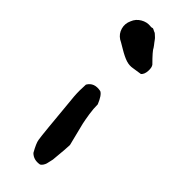

<svg xmlns="http://www.w3.org/2000/svg" viewBox="-205 -621 654 654"><g transform="rotate(45 122.0 -293.5)"><path d="M144 -450Q129 -447 113 -452Q97 -457 72 -472Q47 -487 44 -488Q27 -499 21.5 -518.5Q16 -538 25 -557Q32 -575 49 -585Q66 -595 84 -593Q90 -592 93 -593.5Q96 -595 101 -592Q106 -589 108.5 -588.5Q111 -588 115.5 -583.5Q120 -579 122 -577.5Q124 -576 128 -570.5Q132 -565 133.5 -563Q135 -561 139 -556Q143 -551 144 -549Q148 -539 182 -505Q188 -497 187 -480Q186 -463 177 -455ZM152 6Q125 11 108 -6Q91 -36 89 -50Q87 -62 83 -102.5Q79 -143 75 -187.5Q71 -232 70 -240Q68 -267 70 -297Q85 -323 120 -316Q133 -310 146 -278Q146 -257 149.5 -234Q153 -211 156.5 -195Q160 -179 167 -153Q174 -127 177 -113Q177 -105 175.5 -87.5Q174 -70 172.5 -54Q171 -38 171 -37Q170 -34 168.5 -26Q167 -18 165.5 -13Q164 -8 160.5 -2.5Q157 3 152 6Z"/></g></svg>

Font: Excalifont
Style: Regular
Weight: 400
Designer: Your Own Font Foundry (Virgil); Ján Filípek / DizajnDesign (Excalifont, modifications)
Foundry: Your Own Font Foundry (Virgil); Ján Filípek / DizajnDesign (Excalifont, modifications)
Version: Version 1.000;Glyphs 3.2 (3227)